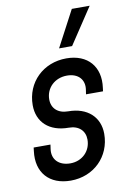

<svg xmlns="http://www.w3.org/2000/svg" viewBox="-89 -834 601 900"><g transform="rotate(-10 212.0 -384.0)"><path d="M227 -608H289L403 -780H318ZM174 12C284 12 366 -69 366 -177C366 -257 309 -310 218 -310C169 -310 140 -338 140 -380C140 -435 183 -476 241 -476C295 -476 325 -442 317 -394L314 -374H395L397 -390C411 -489 354 -556 252 -556C142 -556 59 -476 59 -367C59 -286 115 -234 207 -234C255 -234 284 -206 284 -164C284 -109 242 -68 186 -68C133 -68 99 -100 106 -150L109 -171H29L27 -154C14 -54 72 12 174 12Z"/></g></svg>

Font: Mohave
Style: Italic
Weight: 400
Italic angle: -8°
Designer: Gumpita Rahayu
Foundry: Tokotype
Version: Version 2.002;PS 002.002;hotconv 1.0.88;makeotf.lib2.5.64775